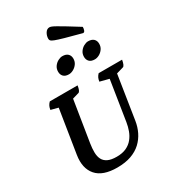

<svg xmlns="http://www.w3.org/2000/svg" viewBox="-258 -1234 1229 1376"><g transform="rotate(-30 356.0 -545.5)"><path d="M297.5 12Q177.8 12 126.1 -47.9Q74.3 -107.7 90.3 -211L149.6 -585.2L164.9 -565.7L87.2 -585.9Q89.6 -602.6 95.5 -615.4Q101.4 -628.1 114.2 -641H344Q341.1 -619.6 335.2 -605.9Q329.3 -592.1 321.3 -590.1L245.5 -568.1L270.9 -589.1L214.3 -235.3Q208.2 -196.3 208.7 -163.3Q209.3 -130.3 221.3 -106.8Q233.3 -83.2 260 -70.3Q286.8 -57.3 332.5 -57.3Q379.8 -57.3 412.5 -72.7Q445.2 -88.1 466 -114.1Q486.9 -140.1 498.5 -172.1Q510.1 -204.1 515.2 -237.3L571.7 -596.6L573.8 -564.9L492.4 -585.9Q494.9 -603.1 500.5 -615.6Q506.1 -628.1 518.5 -641H712.3Q708.9 -620.1 703 -606.1Q697.1 -592.1 689.1 -590.1L618.9 -569.7L636.3 -601.6L575.7 -214Q568.6 -167.5 548.7 -126.7Q528.9 -85.9 495.5 -54.5Q462.1 -23.2 413 -5.6Q363.8 12 297.5 12ZM545.2 -740.2Q515.1 -740.2 500.5 -755.5Q485.9 -770.7 485.9 -794.5Q485.9 -819.6 499.1 -838.1Q512.2 -856.6 531.2 -866.8Q550.3 -877 566.6 -877Q596.4 -877 612 -862.2Q627.6 -847.4 627.6 -822.4Q627.6 -797.4 614.4 -779Q601.3 -760.6 582.4 -750.4Q563.5 -740.2 545.2 -740.2ZM331.2 -740.2Q301.6 -740.2 286.8 -755.3Q271.9 -770.5 271.9 -794.9Q271.9 -819.6 285 -838.1Q298.2 -856.6 317.4 -866.8Q336.6 -877 353.2 -877Q383 -877 398.5 -862.2Q414.1 -847.4 414.1 -822.5Q414.1 -798.2 401 -779.7Q387.8 -761.2 368.5 -750.7Q349.2 -740.2 331.2 -740.2ZM566.1 -945.3Q480.3 -967.9 431.8 -981.6Q383.3 -995.4 361.6 -1003.9Q339.8 -1012.4 334.4 -1019.1Q329 -1025.8 329 -1034.6Q329 -1059.4 342.2 -1080.9Q355.4 -1102.5 377 -1102.5Q383.9 -1102.5 395.3 -1098.1Q406.7 -1093.6 429 -1080.9Q451.3 -1068.3 489 -1045.5Q526.7 -1022.7 586.2 -985.4Q586.2 -971.1 581.6 -958.2Q577.1 -945.3 566.1 -945.3Z"/></g></svg>

Font: Petrona
Style: Italic
Weight: 400
Italic angle: -9°
Designer: Ringo R. Seeber
Foundry: Ringo R. Seeber
Version: Version 2.001; ttfautohint (v1.8.3)